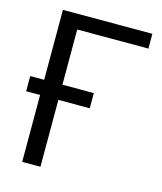

<svg xmlns="http://www.w3.org/2000/svg" viewBox="-111 -823 761 904"><g transform="rotate(15 269.5 -370.5)"><path d="M15 -326H83V0H172V-326H325V-400H172V-669H519V-741H83V-400H15Z"/></g></svg>

Font: Cheyenne Sans
Style: Regular
Weight: 400
Designer: The Public Sans project authors (U.S. Web Design System), Libre Franklin designed by Pablo Impallari and Rodrigo Fuenzal
Foundry: The Cheyenne Sans Project Authors
Version: Version 2.007